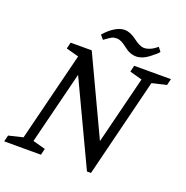

<svg xmlns="http://www.w3.org/2000/svg" viewBox="-172 -1024 1125 1164"><g transform="rotate(20 390.5 -442.5)"><path d="M-20 0 -10 -41 82 -63 225 -637 144 -659 154 -700H290L525 -200L634 -637L554 -659L564 -700H801L791 -659L698 -637L540 0H514L263 -532L146 -63L227 -41L217 0ZM310 -809Q341 -845 374 -865Q407 -885 436 -885Q473 -885 514 -853.5Q555 -822 582 -822Q621 -822 665 -859L685 -833Q674 -818 633.5 -787.5Q593 -757 555 -757Q514 -757 475.5 -788.5Q437 -820 409 -820Q390 -820 378 -814Q366 -808 332 -783Z"/></g></svg>

Font: Volkhov
Style: Italic
Weight: 400
Italic angle: -12°
Designer: Cyreal (www.cyreal.org)
Foundry: Cyreal (www.cyreal.org)
Version: Version 1.010